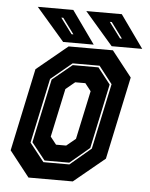

<svg xmlns="http://www.w3.org/2000/svg" viewBox="-51 -730 605 773"><g transform="rotate(5 252.0 -344.0)"><path d="M93 0 12 -103 83 -437 208 -540H387L468 -437L397 -103L272 0ZM147.5 -67H252.5L337 -138.5L393.5 -403.5L339 -473.5H230L145 -403L89 -141ZM151.5 -74 96.5 -143 151.5 -401 231 -466.5H335L386 -401.5L330.5 -140.5L251.5 -74ZM192 -141.5H233L270 -172L312 -368L288 -398.5H247L210 -368L168 -172ZM504 -556H380.5L266.5 -688H410ZM419 -590 372.5 -653H364.5L411.5 -590ZM308 -556H184.5L70.5 -688H214ZM223 -590 176.5 -653H168.5L215.5 -590Z"/></g></svg>

Font: Tourney Condensed ExtraBold
Style: Italic
Weight: 800
Width: 3
Italic angle: -12°
Designer: Tyler Finck
Foundry: Etcetera Type Co
Version: Version 1.010; ttfautohint (v1.8.3)